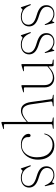

<svg xmlns="http://www.w3.org/2000/svg" viewBox="924 -1688 774 2662"><g transform="rotate(-90 1311.0 -357.0)"><path d="M214.5 -3Q259 -3 286.2 -27.8Q313.5 -52.5 313.5 -92.5Q313.5 -131 285 -157Q256.5 -183 182 -205.5Q105 -228.5 73.2 -261.8Q41.5 -295 41.5 -340Q41.5 -391.5 78.2 -423.2Q115 -455 177.5 -455Q219.5 -455 241.5 -443.8Q263.5 -432.5 273.5 -432.5Q283 -432.5 289.5 -443.8Q296 -455 302 -455Q306.5 -455 309 -448.5L348.5 -330Q352.5 -320 346 -317.5Q339 -314.5 335.5 -322.5Q307.5 -391 267.5 -416.5Q227.5 -442 177.5 -442Q123.5 -442 94.2 -416.8Q65 -391.5 65 -349.5Q65 -313.5 92.5 -285.8Q120 -258 197.5 -235.5Q272.5 -214 304.5 -182.2Q336.5 -150.5 336.5 -100.5Q336.5 -52.5 303.2 -21.2Q270 10 212 10Q185.5 10 167 2.2Q148.5 -5.5 136.5 -13Q124.5 -20.5 117 -20.5Q112 -20.5 108.8 -13.2Q105.5 -6 102.5 1.5Q99.5 9 95.5 9Q90.5 9 89.5 3.5L62.5 -106.5Q58.5 -122 64 -124Q70 -126 74 -115.5Q99.5 -54 137.5 -28.5Q175.5 -3 214.5 -3Z M786.5 -348Q786.5 -336 780 -328Q773.5 -320 764 -320Q754 -320 747.5 -327Q741 -334 741 -346.5V-361.5Q741 -397 711.5 -419.8Q682 -442.5 629.5 -442.5Q579 -442.5 541.2 -415.2Q503.5 -388 482.5 -340.2Q461.5 -292.5 461.5 -231Q461.5 -127 511.8 -71Q562 -15 637 -15Q690 -15 728.8 -44.8Q767.5 -74.5 779.5 -124Q780.5 -130.5 786 -130.5Q791.5 -130.5 790.5 -124Q778.5 -63 733.8 -26.8Q689 9.5 627 9.5Q568.5 9.5 523.8 -18Q479 -45.5 453.8 -96.2Q428.5 -147 428.5 -218Q428.5 -282.5 454.5 -336.2Q480.5 -390 527.2 -422Q574 -454 636.5 -454Q705.5 -454 746 -422Q786.5 -390 786.5 -348Z M951.5 -715.5V-372L957.5 -377.5Q1006 -420 1039.5 -436.8Q1073 -453.5 1107.5 -453.5Q1160.5 -453.5 1189.2 -418Q1218 -382.5 1227.5 -316L1266 -39.5Q1269 -19 1290 -15.5L1320 -11Q1329 -10 1329 -5Q1329 0 1321 0H1176Q1167 0 1167 -5Q1167 -10.5 1177 -12L1214 -17Q1238 -20 1235 -39.5L1196 -311.5Q1187 -374 1163 -404.5Q1139 -435 1094.5 -435Q1040 -435 964.5 -369L951.5 -358V-34.5Q951.5 -19.5 970.5 -17L1005 -12Q1015 -10.5 1015 -5Q1015 0 1006.5 0H863Q855.5 0 855.5 -5Q855.5 -10.5 866.5 -12L901.5 -17Q920.5 -20 920.5 -34V-679Q920.5 -689.5 910 -689.5H859.5Q851.5 -689.5 851.5 -694Q851.5 -698.5 859.5 -700.5L927.5 -721Q938 -724.5 943.5 -724.5Q951.5 -724.5 951.5 -715.5Z M1430 -129.5V-402Q1430 -412.5 1419 -412.5H1368.5Q1360.5 -412.5 1360.5 -417Q1360.5 -421 1368.5 -423.5L1437.5 -444Q1448 -447.5 1453 -447.5Q1461.5 -447.5 1461.5 -438.5V-134Q1461.5 -71 1492.5 -40.8Q1523.5 -10.5 1572.5 -10.5Q1603 -10.5 1636.8 -26Q1670.5 -41.5 1710.5 -76.5L1722.5 -87V-402Q1722.5 -412.5 1712 -412.5H1661.5Q1653.5 -412.5 1653.5 -417Q1653.5 -421 1661.5 -423.5L1729.5 -444Q1740.5 -447.5 1745.5 -447.5Q1753.5 -447.5 1753.5 -438.5V-34.5Q1753.5 -19.5 1772.5 -17L1807 -12Q1817 -10.5 1817 -5Q1817 0 1808.5 0H1744Q1732 0 1727.2 -5.2Q1722.5 -10.5 1722.5 -25.5V-72.5L1717.5 -68.5Q1668 -24.5 1632 -8.2Q1596 8 1559.5 8Q1502.5 8 1466.2 -27.5Q1430 -63 1430 -129.5Z M2061 -3Q2105.5 -3 2132.8 -27.8Q2160 -52.5 2160 -92.5Q2160 -131 2131.5 -157Q2103 -183 2028.5 -205.5Q1951.5 -228.5 1919.8 -261.8Q1888 -295 1888 -340Q1888 -391.5 1924.8 -423.2Q1961.5 -455 2024 -455Q2066 -455 2088 -443.8Q2110 -432.5 2120 -432.5Q2129.5 -432.5 2136 -443.8Q2142.5 -455 2148.5 -455Q2153 -455 2155.5 -448.5L2195 -330Q2199 -320 2192.5 -317.5Q2185.5 -314.5 2182 -322.5Q2154 -391 2114 -416.5Q2074 -442 2024 -442Q1970 -442 1940.8 -416.8Q1911.5 -391.5 1911.5 -349.5Q1911.5 -313.5 1939 -285.8Q1966.5 -258 2044 -235.5Q2119 -214 2151 -182.2Q2183 -150.5 2183 -100.5Q2183 -52.5 2149.8 -21.2Q2116.5 10 2058.5 10Q2032 10 2013.5 2.2Q1995 -5.5 1983 -13Q1971 -20.5 1963.5 -20.5Q1958.5 -20.5 1955.2 -13.2Q1952 -6 1949 1.5Q1946 9 1942 9Q1937 9 1936 3.5L1909 -106.5Q1905 -122 1910.5 -124Q1916.5 -126 1920.5 -115.5Q1946 -54 1984 -28.5Q2022 -3 2061 -3Z M2448.5 -3Q2493 -3 2520.2 -27.8Q2547.5 -52.5 2547.5 -92.5Q2547.5 -131 2519 -157Q2490.5 -183 2416 -205.5Q2339 -228.5 2307.2 -261.8Q2275.5 -295 2275.5 -340Q2275.5 -391.5 2312.2 -423.2Q2349 -455 2411.5 -455Q2453.5 -455 2475.5 -443.8Q2497.5 -432.5 2507.5 -432.5Q2517 -432.5 2523.5 -443.8Q2530 -455 2536 -455Q2540.5 -455 2543 -448.5L2582.5 -330Q2586.5 -320 2580 -317.5Q2573 -314.5 2569.5 -322.5Q2541.5 -391 2501.5 -416.5Q2461.5 -442 2411.5 -442Q2357.5 -442 2328.2 -416.8Q2299 -391.5 2299 -349.5Q2299 -313.5 2326.5 -285.8Q2354 -258 2431.5 -235.5Q2506.5 -214 2538.5 -182.2Q2570.5 -150.5 2570.5 -100.5Q2570.5 -52.5 2537.2 -21.2Q2504 10 2446 10Q2419.5 10 2401 2.2Q2382.5 -5.5 2370.5 -13Q2358.5 -20.5 2351 -20.5Q2346 -20.5 2342.8 -13.2Q2339.5 -6 2336.5 1.5Q2333.5 9 2329.5 9Q2324.5 9 2323.5 3.5L2296.5 -106.5Q2292.5 -122 2298 -124Q2304 -126 2308 -115.5Q2333.5 -54 2371.5 -28.5Q2409.5 -3 2448.5 -3Z"/></g></svg>

Font: Fraunces 72pt S000 Thin
Style: Regular
Weight: 100
Version: Version 1.000; ttfautohint (v1.8.3)